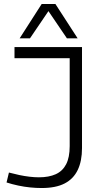

<svg xmlns="http://www.w3.org/2000/svg" viewBox="-20 -937 495 967"><path d="M13 -18 25 -68Q51 -61 77 -55.5Q103 -50 128.5 -47Q154 -44 176 -44Q226 -44 260.5 -59.5Q295 -75 313 -109.5Q331 -144 331 -201V-644H53V-700H393V-191Q393 -126 371.5 -81Q350 -36 305.5 -13Q261 10 190 10Q162 10 132 7Q102 4 71.5 -2.5Q41 -9 13 -18ZM79 -744 190 -917H259L371 -744H317L224 -881L131 -744Z"/></svg>

Font: Georama ExtraCondensed Thin Light
Style: Regular
Weight: 300
Version: Version 1.001